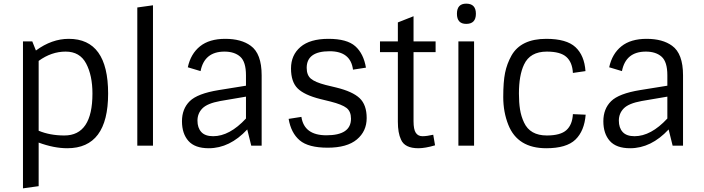

<svg xmlns="http://www.w3.org/2000/svg" viewBox="-20 -799 3862 1053"><path d="M357 -586Q573 -586 573 -286Q573 14 349 14Q276 14 192 -17V222L106 234V-572H157L177 -522Q264 -586 357 -586ZM192 -465V-82Q254 -56 333 -56Q487 -56 487 -286Q487 -385 452.5 -450.5Q418 -516 340 -516Q262 -516 192 -465Z M819 0H733V-758L819 -770Z M1355 -548Q1415 -505 1415 -386V0H1358L1336 -89Q1240 14 1125 14Q1049 14 1013.5 -26Q978 -66 978 -134Q978 -202 1020.5 -244Q1063 -286 1180 -305L1329 -329V-386Q1329 -460 1297.5 -488Q1266 -516 1211 -516Q1101 -516 1080 -409L1010 -430Q1026 -504 1077 -545Q1128 -586 1215.5 -586Q1303 -586 1355 -548ZM1149 -52Q1239 -52 1329 -149V-269L1188 -245Q1117 -232 1090 -204.5Q1063 -177 1063 -137.5Q1063 -98 1084 -75Q1105 -52 1149 -52Z M1563 -147 1633 -158Q1648 -57 1770 -57Q1905 -57 1905 -148Q1905 -188 1880.5 -207Q1856 -226 1793 -242L1736 -256Q1649 -278 1612.5 -314Q1576 -350 1576 -423.5Q1576 -497 1628 -541.5Q1680 -586 1781.5 -586Q1883 -586 1928.5 -545.5Q1974 -505 1987 -428L1916 -417Q1903 -518 1788 -518Q1662 -518 1662 -427Q1662 -387 1685 -367.5Q1708 -348 1766 -333L1824 -319Q1914 -297 1952.5 -260.5Q1991 -224 1991 -151.5Q1991 -79 1937 -34Q1883 11 1777 11Q1671 11 1623.5 -29.5Q1576 -70 1563 -147Z M2064 -513V-572H2162V-676L2248 -710V-572H2369V-513H2248V-134Q2248 -89 2260.5 -70.5Q2273 -52 2297 -52Q2321 -52 2356 -60L2366 -2Q2312 14 2274.5 14Q2237 14 2213 2Q2189 -10 2179 -34Q2162 -70 2162 -131V-513Z M2494 -572H2580V0H2494ZM2537 -668Q2486 -668 2486 -723.5Q2486 -779 2537 -779Q2590 -779 2590 -723.5Q2590 -668 2537 -668Z M2826 -286Q2826 -237 2832 -199Q2838 -161 2854 -127Q2887 -56 2979 -56Q3054 -56 3086.5 -85.5Q3119 -115 3122 -173L3192 -170Q3185 -81 3136 -33.5Q3087 14 2976 14Q2819 14 2768 -114Q2740 -184 2740 -267Q2740 -350 2750 -399.5Q2760 -449 2785 -494Q2837 -586 2976 -586Q3087 -586 3136 -540.5Q3185 -495 3191 -409L3122 -399Q3119 -457 3086.5 -486.5Q3054 -516 2979 -516Q2887 -516 2854 -445Q2826 -386 2826 -286Z M3666 -548Q3726 -505 3726 -386V0H3669L3647 -89Q3551 14 3436 14Q3360 14 3324.5 -26Q3289 -66 3289 -134Q3289 -202 3331.5 -244Q3374 -286 3491 -305L3640 -329V-386Q3640 -460 3608.5 -488Q3577 -516 3522 -516Q3412 -516 3391 -409L3321 -430Q3337 -504 3388 -545Q3439 -586 3526.5 -586Q3614 -586 3666 -548ZM3460 -52Q3550 -52 3640 -149V-269L3499 -245Q3428 -232 3401 -204.5Q3374 -177 3374 -137.5Q3374 -98 3395 -75Q3416 -52 3460 -52Z"/></svg>

Font: Sintony
Style: Regular
Weight: 400
Version: Version 001.001